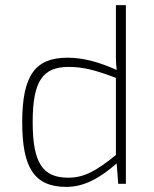

<svg xmlns="http://www.w3.org/2000/svg" viewBox="-20 -720 604 752"><path d="M434 -700V-539C434 -504 433 -479 437 -446C370 -476 308 -494 244 -494C118 -494 67 -425 67 -241C67 -62 115 12 240 12C309 12 371 -22 437 -80L443 0H473V-700ZM108 -242C108 -403 148 -458 249 -458C309 -458 360 -443 434 -415V-113C358 -51 309 -24 248 -24C148 -24 108 -80 108 -242Z"/></svg>

Font: Exo 2 Extra Light
Style: Regular
Weight: 250
Designer: Natanael Gama
Version: Version 1.001;PS 001.001;hotconv 1.0.88;makeotf.lib2.5.64775